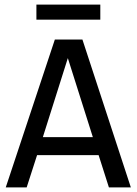

<svg xmlns="http://www.w3.org/2000/svg" viewBox="-20 -809 590 829"><path d="M544.9 0H450.2L405.8 -139.2H140.1L95.2 0H4.9L216.8 -638.2H335.9ZM380.9 -216.8 272.9 -558.1 165 -216.8ZM413.1 -724.1H137.2V-789.1H413.1ZM0 -638.2Z"/></svg>

Font: Code New Roman
Style: Regular
Weight: 400
Monospace: yes
Designer: Sam Radian
Foundry: Code New Roman
Version: Version 2.00 November 29, 2014